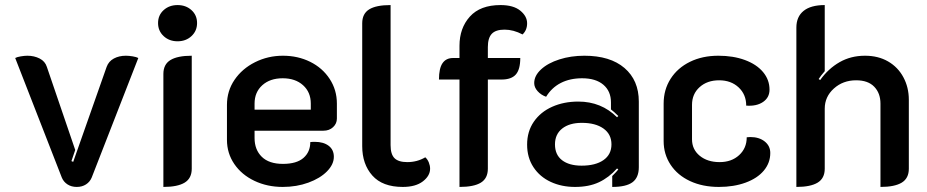

<svg xmlns="http://www.w3.org/2000/svg" viewBox="-20 -729 3661 758"><path d="M224 -28 40 -500Q47 -504 62 -506.5Q77 -509 88 -509Q115 -509 136.5 -498Q158 -487 165 -465L277 -137L262 -93L269 -90L401 -465Q409 -487 429.5 -498Q450 -509 477 -509Q489 -509 504 -506.5Q519 -504 526 -500L342 -28Q335 -11 319.5 -1Q304 9 283 9Q262 9 246.5 -1Q231 -11 224 -28Z M604 -638Q604 -669 626 -689Q648 -709 681 -709Q714 -709 736 -689Q758 -669 758 -638Q758 -607 736 -586.5Q714 -566 681 -566Q648 -566 626 -586.5Q604 -607 604 -638ZM625 -437Q625 -475 653 -492Q681 -509 737 -509V-63Q737 -25 709 -8Q681 9 625 9Z M876 -177V-315Q876 -370 906 -414Q936 -458 987 -483.5Q1038 -509 1097 -509Q1156 -509 1204.5 -485Q1253 -461 1281.5 -417.5Q1310 -374 1310 -320V-261Q1310 -241 1295 -227Q1280 -213 1257 -213H985V-184Q985 -138 1013.5 -110Q1042 -82 1097 -82Q1151 -82 1178 -105.5Q1205 -129 1205 -168Q1211 -169 1223 -169Q1257 -169 1277.5 -153.5Q1298 -138 1298 -110Q1298 -80 1271 -52.5Q1244 -25 1197.5 -8Q1151 9 1096 9Q1035 9 984.5 -15Q934 -39 905 -81.5Q876 -124 876 -177ZM1207 -296V-320Q1207 -365 1176.5 -392.5Q1146 -420 1096 -420Q1046 -420 1015.5 -392.5Q985 -365 985 -320V-296Z M1410 -152V-637Q1410 -675 1437.5 -692Q1465 -709 1522 -709V-156Q1522 -120 1537.5 -104.5Q1553 -89 1588 -89Q1627 -89 1659 -108Q1668 -100 1673 -87.5Q1678 -75 1678 -63Q1678 -35 1649.5 -13Q1621 9 1570 9Q1490 9 1450 -36Q1410 -81 1410 -152Z M1794 -415H1713Q1713 -459 1727 -479.5Q1741 -500 1769 -500H1794V-548Q1794 -618 1835 -663.5Q1876 -709 1956 -709Q2007 -709 2034 -687Q2061 -665 2061 -637Q2061 -610 2043 -593Q2007 -612 1972 -612Q1937 -612 1921.5 -595.5Q1906 -579 1906 -543V-500H2034Q2034 -455 2016.5 -435Q1999 -415 1960 -415H1906V-63Q1906 -25 1878.5 -8Q1851 9 1794 9Z M2061 -158Q2061 -210 2087.5 -248.5Q2114 -287 2160 -307.5Q2206 -328 2263 -328Q2354 -328 2416 -266L2421 -271Q2403 -289 2392 -297V-325Q2392 -369 2362 -394.5Q2332 -420 2278 -420Q2230 -420 2194 -401.5Q2158 -383 2136 -347Q2116 -354 2102.5 -369Q2089 -384 2089 -401Q2089 -430 2116 -455Q2143 -480 2188.5 -494.5Q2234 -509 2287 -509Q2389 -509 2445.5 -460.5Q2502 -412 2502 -328V-69Q2502 -28 2477 -9.5Q2452 9 2397 9V-34Q2415 -52 2421 -60L2416 -64Q2384 -28 2344.5 -9.5Q2305 9 2250 9Q2197 9 2154 -11Q2111 -31 2086 -69Q2061 -107 2061 -158ZM2394 -159Q2394 -199 2362.5 -221.5Q2331 -244 2277 -244Q2228 -244 2199.5 -221.5Q2171 -199 2171 -159Q2171 -118 2199 -96.5Q2227 -75 2276 -75Q2331 -75 2362.5 -97Q2394 -119 2394 -159Z M2600 -172V-320Q2600 -375 2627.5 -418Q2655 -461 2704 -485Q2753 -509 2816 -509Q2875 -509 2921 -492Q2967 -475 2992.5 -444.5Q3018 -414 3018 -375Q3018 -344 2992.5 -326.5Q2967 -309 2926 -312Q2926 -356 2896 -384Q2866 -412 2819 -412Q2772 -412 2742 -385Q2712 -358 2712 -315V-179Q2712 -139 2742.5 -114Q2773 -89 2821 -89Q2868 -89 2898 -116.5Q2928 -144 2928 -187L2942 -188Q2977 -188 2999 -170.5Q3021 -153 3021 -125Q3021 -86 2995.5 -55.5Q2970 -25 2923.5 -8Q2877 9 2818 9Q2754 9 2704.5 -14Q2655 -37 2627.5 -78.5Q2600 -120 2600 -172Z M3124 -620Q3124 -663 3152.5 -686Q3181 -709 3236 -709V-448Q3221 -431 3212 -417L3218 -413Q3250 -458 3294.5 -483.5Q3339 -509 3395 -509Q3447 -509 3486 -486.5Q3525 -464 3546.5 -424Q3568 -384 3568 -335V-63Q3568 -25 3540 -8Q3512 9 3456 9V-320Q3456 -361 3431.5 -386.5Q3407 -412 3360 -412Q3308 -412 3272 -379.5Q3236 -347 3236 -300V-63Q3236 -25 3208 -8Q3180 9 3124 9Z"/></svg>

Font: K2D SemiBold
Style: Regular
Weight: 600
Designer: Katatrad Aksorn Co.,Ltd.
Foundry: Cadson Demak Co.,Ltd.
Version: Version 1.000; ttfautohint (v1.6)